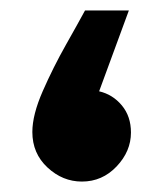

<svg xmlns="http://www.w3.org/2000/svg" viewBox="-20 -348 306 368"><path d="M137 0Q176 0 203.5 -29Q231 -58 231 -94Q231 -125 213.5 -146Q196 -167 170 -173L227 -328H143Q130 -304 106 -261.5Q82 -219 62 -173.5Q42 -128 42 -95Q42 -54 71 -27Q100 0 137 0Z"/></svg>

Font: Noto Sans Arabic SemiCondensed Extra
Style: Regular
Weight: 800
Width: 4
Designer: Nadine Chahine - Monotype Design Team
Foundry: Monotype Imaging Inc.
Version: Version 1.902